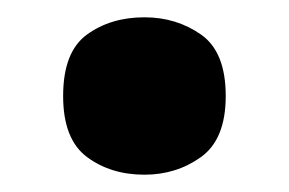

<svg xmlns="http://www.w3.org/2000/svg" viewBox="-20 -193 334 222"><path d="M147 9Q108 9 80.5 -11.5Q53 -32 53 -82Q53 -133 80.5 -153Q108 -173 147 -173Q184 -173 212.5 -153Q241 -133 241 -82Q241 -32 212.5 -11.5Q184 9 147 9Z"/></svg>

Font: Noto Serif Telugu Black
Style: Regular
Weight: 900
Designer: Jelle Bosma - Monotype Design Team
Foundry: Monotype Imaging Inc.
Version: Version 2.005; ttfautohint (v1.8.4.7-5d5b)